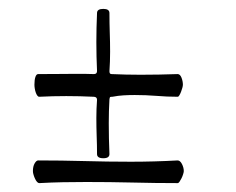

<svg xmlns="http://www.w3.org/2000/svg" viewBox="-20 -433 528 430"><path d="M67.9 -22.9Q65.4 -22.9 63 -25.6Q60.5 -28.3 58.6 -32.5Q56.6 -36.6 55.2 -41.3Q53.7 -45.9 53.7 -49.8Q53.7 -60.5 57.6 -67.1Q61.5 -73.7 65.4 -73.7Q117.2 -73.7 168.7 -72.3Q220.2 -70.8 272.9 -70.8Q325.2 -70.8 377.9 -73.7Q383.3 -73.7 387.5 -65.7Q391.6 -57.6 391.6 -49.8Q391.6 -47.4 390.1 -42.7Q388.7 -38.1 386.5 -33.7Q384.3 -29.3 382.1 -26.1Q379.9 -22.9 377.9 -22.9Q326.7 -22.9 276.1 -24.2Q225.6 -25.4 173.3 -25.4Q147 -25.4 120.8 -24.9Q94.7 -24.4 67.9 -22.9ZM197.3 -209.5Q197.3 -216.3 189.5 -216.3Q158.7 -217.8 128.4 -217.8Q97.7 -217.8 67.9 -216.3Q65.4 -216.3 63.5 -219Q61.5 -221.7 60.1 -225.8Q58.6 -230 57.9 -234.6Q57.1 -239.3 57.1 -243.2Q57.1 -254.4 59.3 -260.7Q61.5 -267.1 65.4 -267.1Q85.9 -267.1 106.2 -267.3Q126.5 -267.6 147.9 -267.6Q158.7 -267.6 169.2 -267.6Q179.7 -267.6 190.4 -267.1Q197.3 -267.1 197.3 -273.9Q195.8 -306.2 195.8 -338.4Q195.8 -370.6 197.3 -403.8Q197.3 -413.1 211.4 -413.1Q225.1 -413.1 225.1 -403.8Q225.1 -381.8 225.8 -360.4Q226.6 -338.9 226.6 -316.9Q226.6 -295.4 225.1 -273.4Q225.1 -267.1 229.5 -267.1Q261.7 -265.6 294.9 -265.6Q335.9 -265.6 377.9 -267.1Q383.3 -267.1 386.5 -259Q389.6 -251 389.6 -243.2Q389.6 -240.7 388.4 -236.3Q387.2 -231.9 385.5 -227.5Q383.8 -223.1 381.8 -219.7Q379.9 -216.3 377.9 -216.3Q354 -216.3 330.3 -218.3Q306.6 -220.2 281.7 -220.2Q269.5 -220.2 257.1 -219.5Q244.6 -218.8 231.9 -216.3Q227.5 -216.3 226.6 -215.6Q225.6 -214.8 225.1 -210.4Q223.6 -184.1 223.6 -157.2Q223.6 -123 225.1 -87.9Q225.1 -78.6 211.4 -78.6Q197.3 -78.6 197.3 -87.9Q197.3 -108.4 196.5 -128.4Q195.8 -148.4 195.8 -168.9Q195.8 -189 197.3 -209.5Z"/></svg>

Font: IM FELL French Canon
Style: Italic
Weight: 400
Italic angle: -17°
Designer: Igino Marini
Foundry: Igino Marini
Version: 3.00